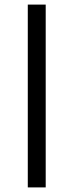

<svg xmlns="http://www.w3.org/2000/svg" viewBox="-20 -749 320 836"><path d="M101 67V-729H179V67Z"/></svg>

Font: Hubot Sans Condensed ExtraLight
Style: Regular
Weight: 400
Version: Version 2.000